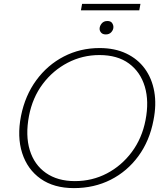

<svg xmlns="http://www.w3.org/2000/svg" viewBox="-20 -957 856 987"><path d="M360 10Q257 10 189 -38Q121 -86 94 -170Q67 -254 88 -361Q109 -466 166.5 -544.5Q224 -623 308 -666.5Q392 -710 492 -710Q570 -710 629 -682Q688 -654 724.5 -604Q761 -554 773 -486.5Q785 -419 769 -339Q749 -233 691.5 -154.5Q634 -76 549 -33Q464 10 360 10ZM365 -26Q454 -26 529.5 -65.5Q605 -105 657.5 -175.5Q710 -246 728 -339Q747 -436 724.5 -511.5Q702 -587 643 -630.5Q584 -674 491 -674Q404 -674 328 -634.5Q252 -595 199.5 -525Q147 -455 129 -361Q110 -261 133 -185.5Q156 -110 216 -68Q276 -26 365 -26ZM524 -780Q508 -780 500 -789Q492 -798 492 -809Q492 -823 502.5 -836Q513 -849 532 -849Q549 -849 556 -839Q563 -829 563 -818Q563 -804 552.5 -792Q542 -780 524 -780ZM396 -904 402 -937H702L696 -904Z"/></svg>

Font: REM Thin
Style: Italic
Weight: 250
Italic angle: -11°
Designer: Octavio Pardo
Foundry: Ashler Design
Version: Version 1.005;gftools[0.9.28]